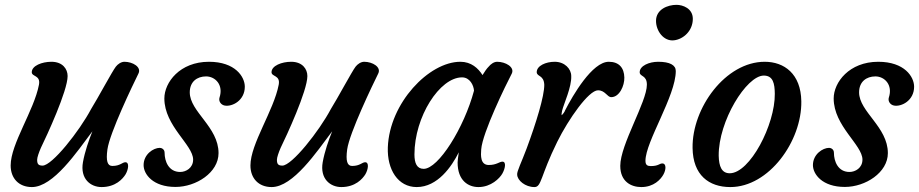

<svg xmlns="http://www.w3.org/2000/svg" viewBox="-20 -757 3743 782"><path d="M23.4 -83C23.4 -30.8 56.6 4.9 109.9 4.9C197.3 4.9 293.5 -138.7 356.4 -222.2C342.3 -187.5 325.7 -140.1 317.9 -96.7C305.7 -28.3 349.1 4.9 393.6 4.9C450.7 4.9 480 -28.3 491.7 -47.4C503.4 -67.9 507.3 -96.2 490.7 -96.2C478 -96.2 469.7 -81.1 437.5 -81.1C417.5 -81.1 411.1 -101.6 417.5 -148.4C426.8 -215.8 521 -411.1 543.9 -457.5C557.1 -483.9 520.5 -505.4 486.8 -505.4C473.1 -505.4 459.5 -495.6 451.7 -485.4C437.5 -467.3 377.4 -355 351.1 -313C303.2 -222.7 192.4 -82.5 153.3 -82.5C135.7 -82.5 131.3 -89.8 131.3 -106.4C131.3 -115.7 138.2 -135.7 146.5 -154.8C170.4 -203.6 255.4 -387.2 255.4 -447.3C255.4 -476.1 234.9 -505.4 189.5 -505.4C150.9 -505.4 109.4 -489.3 109.4 -462.9C109.4 -443.8 146 -451.7 138.7 -412.1C118.7 -306.6 23.4 -171.4 23.4 -83Z M564.9 -84.5C564.9 -47.4 603 4.4 694.8 4.4C778.8 4.4 870.1 -54.2 870.1 -133.3C870.1 -240.2 752.9 -301.8 752.9 -380.9C752.9 -424.3 782.7 -445.8 819.3 -445.8C856.9 -445.8 891.1 -411.1 874 -359.4C869.6 -345.2 879.4 -330.1 895 -327.1C925.8 -321.3 977.1 -347.7 977.1 -403.8C977.1 -444.3 938 -505.4 831.1 -505.4C712.4 -505.4 649.4 -421.4 649.4 -356C649.4 -243.7 766.6 -167 766.6 -106.9C766.6 -72.8 737.3 -56.6 713.9 -56.6C666.5 -56.6 650.4 -100.6 650.4 -134.8C650.4 -150.4 636.7 -154.8 630.9 -154.8C604.5 -154.8 564.9 -128.4 564.9 -84.5Z M1000 -83C1000 -30.8 1033.2 4.9 1086.4 4.9C1173.8 4.9 1270 -138.7 1333 -222.2C1318.8 -187.5 1302.2 -140.1 1294.4 -96.7C1282.2 -28.3 1325.7 4.9 1370.1 4.9C1427.2 4.9 1456.5 -28.3 1468.3 -47.4C1480 -67.9 1483.9 -96.2 1467.3 -96.2C1454.6 -96.2 1446.3 -81.1 1414.1 -81.1C1394 -81.1 1387.7 -101.6 1394 -148.4C1403.3 -215.8 1497.6 -411.1 1520.5 -457.5C1533.7 -483.9 1497.1 -505.4 1463.4 -505.4C1449.7 -505.4 1436 -495.6 1428.2 -485.4C1414.1 -467.3 1354 -355 1327.6 -313C1279.8 -222.7 1168.9 -82.5 1129.9 -82.5C1112.3 -82.5 1107.9 -89.8 1107.9 -106.4C1107.9 -115.7 1114.7 -135.7 1123 -154.8C1147 -203.6 1231.9 -387.2 1231.9 -447.3C1231.9 -476.1 1211.4 -505.4 1166 -505.4C1127.4 -505.4 1085.9 -489.3 1085.9 -462.9C1085.9 -443.8 1122.6 -451.7 1115.2 -412.1C1095.2 -306.6 1000 -171.4 1000 -83Z M1677.2 4.9C1762.2 4.9 1819.8 -78.6 1848.6 -136.7C1845.7 -118.2 1843.8 -100.1 1843.8 -95.2C1843.8 -21 1887.7 4.9 1928.7 4.9C1980 4.9 2015.1 -30.8 2025.9 -49.8C2037.6 -70.3 2043 -98.6 2026.4 -98.6C2013.7 -98.6 2002.9 -85 1970.7 -85C1936 -85 1938 -124 1939.9 -148.4C1944.8 -216.3 2040.5 -411.6 2064.5 -457.5C2077.1 -483.9 2038.6 -505.4 2004.9 -505.4C1991.2 -505.4 1978 -495.1 1970.2 -485.4C1962.9 -478.5 1953.6 -464.8 1945.3 -451.2C1927.7 -479 1899.4 -505.4 1855 -505.4C1727.1 -505.4 1566.4 -337.4 1559.6 -157.2C1556.2 -65.9 1601.1 4.9 1677.2 4.9ZM1668 -127.9C1668 -281.7 1771 -441.9 1861.8 -441.9C1894 -441.9 1909.2 -409.2 1910.6 -387.7C1870.1 -236.3 1765.6 -69.3 1705.6 -69.3C1677.7 -69.3 1668 -92.8 1668 -127.9Z M2086.4 -45.9C2086.9 -22 2119.6 4.9 2156.7 4.9C2186 4.9 2180.2 -38.6 2249.5 -179.2C2295.9 -272.9 2377.9 -389.2 2415.5 -389.2C2445.3 -389.2 2452.6 -361.3 2469.7 -361.3C2502.9 -361.3 2523.9 -408.2 2522.9 -441.4C2522 -480 2502 -505.4 2459.5 -505.4C2392.1 -505.4 2313 -368.7 2281.7 -307.6C2280.3 -302.2 2272.9 -292 2267.6 -287.6C2266.6 -292.5 2268.1 -298.8 2269.5 -306.6C2276.9 -335.9 2308.6 -402.8 2306.6 -447.3C2306.6 -476.6 2279.8 -505.4 2239.3 -505.4C2203.1 -505.4 2166 -489.3 2166 -462.9C2167 -443.8 2194.8 -452.1 2196.8 -412.1C2197.3 -365.7 2163.6 -256.3 2125 -152.3C2104.5 -97.2 2084.5 -58.1 2086.4 -45.9Z M2725.1 -592.8C2763.7 -597.2 2801.8 -631.8 2801.8 -680.2C2801.8 -722.7 2761.2 -737.3 2735.4 -737.3C2699.2 -737.3 2651.9 -718.8 2651.9 -671.9C2651.9 -630.9 2683.1 -587.9 2725.1 -592.8ZM2506.3 -81.5C2506.3 -17.1 2550.8 4.9 2591.8 4.9C2643.1 4.9 2670.9 -26.4 2681.6 -45.4C2693.4 -65.9 2694.3 -91.3 2677.7 -91.3C2665 -91.3 2662.6 -80.6 2630.4 -80.6C2616.7 -80.6 2608.9 -85 2608.9 -102.1C2608.9 -180.2 2732.4 -366.2 2732.4 -467.8C2732.4 -491.7 2708.5 -505.4 2660.6 -505.4C2624.5 -505.4 2585.4 -489.3 2585.4 -462.9C2585.4 -443.8 2614.7 -452.1 2614.7 -412.1C2614.7 -341.8 2506.3 -168.5 2506.3 -81.5Z M2800.8 -154.3C2802.2 -43.9 2867.2 4.9 2954.6 4.9C3111.8 4.9 3246.1 -182.1 3243.7 -344.2C3242.2 -456.5 3173.8 -505.4 3094.7 -505.4C2935.1 -505.4 2798.3 -317.4 2800.8 -154.3ZM2907.2 -122.6C2905.8 -263.7 3020.5 -449.2 3090.8 -449.2C3128.9 -449.2 3135.3 -416.5 3135.7 -375C3137.2 -249.5 3034.2 -51.3 2952.1 -51.3C2919.4 -51.3 2908.2 -79.1 2907.2 -122.6Z M3291 -84.5C3291 -47.4 3329.1 4.4 3420.9 4.4C3504.9 4.4 3596.2 -54.2 3596.2 -133.3C3596.2 -240.2 3479 -301.8 3479 -380.9C3479 -424.3 3508.8 -445.8 3545.4 -445.8C3583 -445.8 3617.2 -411.1 3600.1 -359.4C3595.7 -345.2 3605.5 -330.1 3621.1 -327.1C3651.9 -321.3 3703.1 -347.7 3703.1 -403.8C3703.1 -444.3 3664.1 -505.4 3557.1 -505.4C3438.5 -505.4 3375.5 -421.4 3375.5 -356C3375.5 -243.7 3492.7 -167 3492.7 -106.9C3492.7 -72.8 3463.4 -56.6 3439.9 -56.6C3392.6 -56.6 3376.5 -100.6 3376.5 -134.8C3376.5 -150.4 3362.8 -154.8 3356.9 -154.8C3330.6 -154.8 3291 -128.4 3291 -84.5Z"/></svg>

Font: Courgette
Style: Regular
Weight: 400
Designer: Karolina Lach
Foundry: Karolina Lach
Version: Version 1.002